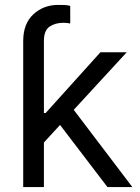

<svg xmlns="http://www.w3.org/2000/svg" viewBox="-20 -757 567 777"><path d="M414.8 0 223 -251.4 157.7 -180.4V0H73.9V-590.9Q73.9 -661.2 115.1 -699.2Q156.2 -737.2 215.9 -737.2Q228.7 -737.2 241.7 -736.7Q254.6 -736.2 264.2 -733V-661.9Q258.9 -663 251.8 -663.9Q244.7 -664.8 237.2 -664.8Q203.1 -664.8 180.4 -649.1Q157.7 -633.5 157.7 -590.9V-299.7H164.8L386.4 -545.5H492.9L278.4 -312.5L515.6 0Z"/></svg>

Font: Inter UI
Style: Regular
Weight: 400
Designer: Rasmus Andersson
Foundry: rsms
Version: Version 2.2